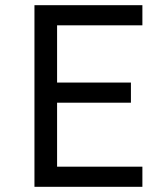

<svg xmlns="http://www.w3.org/2000/svg" viewBox="-20 -720 640 740"><path d="M112.8 0H528.8V-77.6H200V-324.2H484.6V-401.8H200V-622.4H528.8V-700H112.8Z"/></svg>

Font: CommitMonoV143 ExtLt
Style: Regular
Weight: 200
Monospace: yes
Designer: Eigil Nikolajsen
Foundry: Eigil Nikolajsen
Version: Version 1.143